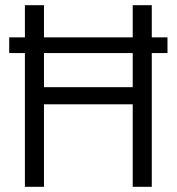

<svg xmlns="http://www.w3.org/2000/svg" viewBox="-20 -720 681 740"><path d="M149.5 -700V-384H491.5V-700H565V0H491.5V-318H149.5V0H76V-700ZM625.5 -515.5H15.5V-576H625.5Z"/></svg>

Font: Space Grotesk Variable
Style: Regular
Weight: 400
Designer: Florian Karsten (Space Grotesk), Colophon Foundry (Space Mono)
Foundry: Florian Karsten
Version: Version 1.106